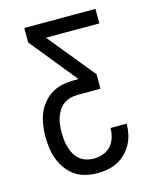

<svg xmlns="http://www.w3.org/2000/svg" viewBox="-112 -812 724 896"><g transform="rotate(-15 250.0 -363.5)"><path d="M247 8Q219 8 191.5 1.5Q164 -5 141 -20.5Q118 -36 101 -59Q84 -82 74 -108Q64 -134 60 -162Q56 -190 56 -218Q56 -246 60 -274Q64 -302 74 -327.5Q84 -353 102 -375.5Q120 -398 143.5 -412.5Q167 -427 194.5 -433Q222 -439 250 -439H275L92 -665V-735H436V-665H178L362 -439V-369H250Q232 -369 214.5 -364Q197 -359 182.5 -348Q168 -337 158.5 -321.5Q149 -306 143.5 -289Q138 -272 136 -254Q134 -236 134 -218Q134 -200 136 -182Q138 -164 143 -146.5Q148 -129 157 -113Q166 -97 180 -85Q194 -73 211.5 -67.5Q229 -62 247 -62Q270 -62 292.5 -69.5Q315 -77 330.5 -94Q346 -111 353 -133.5Q360 -156 360 -179V-180H438V-179Q438 -154 432.5 -129Q427 -104 415 -82Q403 -60 385 -42Q367 -24 344.5 -12.5Q322 -1 297.5 3.5Q273 8 247 8Z"/></g></svg>

Font: Iosevka
Style: Regular
Weight: 400
Monospace: yes
Designer: Belleve Invis
Foundry: Belleve Invis
Version: Version 33.2.3; ttfautohint (v1.8.4)